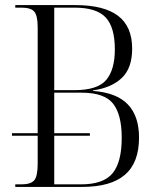

<svg xmlns="http://www.w3.org/2000/svg" viewBox="-20 -734 630 754"><path d="M40 0V-10H64Q101 -10 114.5 -26Q128 -42 128 -91V-201H27V-211H128V-626Q128 -673 114.5 -688.5Q101 -704 64 -704H40V-714H276Q388 -714 443.5 -672Q499 -630 499 -543Q499 -466 458 -427.5Q417 -389 345 -379V-377Q438 -370 482 -324Q526 -278 526 -194Q526 -95 470.5 -47.5Q415 0 303 0ZM273 -380Q363 -380 397 -420Q431 -460 431 -540Q431 -627 395 -665.5Q359 -704 273 -704H193V-380ZM298 -10Q386 -10 422 -53.5Q458 -97 458 -193Q458 -284 424 -327Q390 -370 301 -370H193V-211H333V-201H193V-10Z"/></svg>

Font: Noto Serif Display SemiCondensed Light
Style: Regular
Weight: 300
Width: 4
Designer: Monotype Design Team
Foundry: Monotype Imaging Inc.
Version: Version 2.009